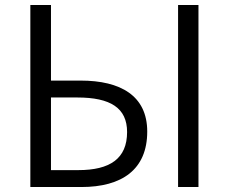

<svg xmlns="http://www.w3.org/2000/svg" viewBox="-20 -752 921 772"><path d="M102 0H307C470 0 572 -70 572 -223C572 -367 465 -428 304 -428H185V-732H102ZM185 -68V-360H291C424 -360 491 -318 491 -221C491 -114 422 -68 295 -68ZM696 0H778V-732H696Z"/></svg>

Font: ChiuKong Gothic CL Normal
Style: Regular
Weight: 350
Designer: Ryoko NISHIZUKA 西塚涼子 (kana, bopomofo & ideographs); Paul D. Hunt (Latin, Greek & Cyrillic); Sandoll Communications 산돌커뮤니
Foundry: Adobe
Version: Version 1.300